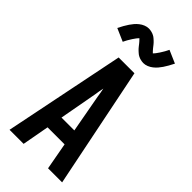

<svg xmlns="http://www.w3.org/2000/svg" viewBox="-300 -1037 1100 1100"><g transform="rotate(45 250.0 -487.5)"><path d="M37 0 186 -735H314L463 0H349L319 -164H181L151 0ZM198 -260H302L260 -490Q258 -504 255.5 -518.5Q253 -533 250 -547Q247 -533 244.5 -518.5Q242 -504 240 -490ZM308 -812Q302 -812 296.5 -813Q291 -814 286 -815Q281 -816 276 -818Q271 -820 266 -822.5Q261 -825 257.5 -827.5Q254 -830 249.5 -834Q245 -838 240.5 -842Q236 -846 232.5 -850Q229 -854 226 -857.5Q223 -861 220 -865Q217 -869 213 -874Q209 -879 205 -883.5Q201 -888 198.5 -890.5Q196 -893 192 -897Q190 -895 186.5 -891Q183 -887 181 -884.5Q179 -882 177 -879Q175 -876 172.5 -872.5Q170 -869 167.5 -865.5Q165 -862 162.5 -857.5Q160 -853 157 -848.5Q154 -844 151 -838.5Q148 -833 145 -827Q142 -821 139 -815L61 -849Q70 -867 78.5 -882Q87 -897 95.5 -909.5Q104 -922 113 -932.5Q122 -943 134.5 -953Q147 -963 162 -969Q177 -975 192 -975Q198 -975 203.5 -974Q209 -973 214 -972Q219 -971 224 -969Q229 -967 234 -964.5Q239 -962 242.5 -959.5Q246 -957 250.5 -953Q255 -949 259.5 -945Q264 -941 267.5 -937Q271 -933 274 -929.5Q277 -926 280 -922Q283 -918 287 -913Q291 -908 295 -903.5Q299 -899 301.5 -896.5Q304 -894 308 -890Q310 -892 313.5 -896Q317 -900 319 -902.5Q321 -905 323 -908Q325 -911 327.5 -914.5Q330 -918 332.5 -921.5Q335 -925 337.5 -929.5Q340 -934 343 -938.5Q346 -943 349 -948.5Q352 -954 355 -960Q358 -966 361 -972L439 -938Q430 -920 421.5 -905Q413 -890 404.5 -877.5Q396 -865 387 -854.5Q378 -844 365.5 -834Q353 -824 338 -818Q323 -812 308 -812Z"/></g></svg>

Font: Iosevka SS04
Style: Bold
Weight: 700
Monospace: yes
Designer: Belleve Invis
Foundry: Belleve Invis
Version: Version 19.0.0; ttfautohint (v1.8.4)